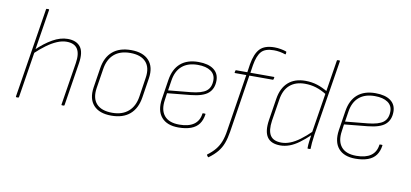

<svg xmlns="http://www.w3.org/2000/svg" viewBox="-78 -962 3039 1420"><g transform="rotate(10 1441.5 -252.0)"><path d="M66 0Q61 0 62 -6L169 -678Q170 -683 174 -683H187Q193 -683 192 -678L85 -6Q84 0 79 0ZM408 0Q403 0 404 -5L455 -325Q478 -469 361 -469Q327 -469 289.5 -453Q252 -437 213 -408.5Q174 -380 133 -341L137 -369Q195 -425 253 -458Q311 -491 366 -491Q431 -491 461.5 -452Q492 -413 478 -327L427 -5Q426 0 421 0Z M780 12Q690 12 646.5 -36Q603 -84 616 -171L639 -318Q652 -403 703.5 -447Q755 -491 842 -491Q932 -491 976 -443Q1020 -395 1007 -309L984 -162Q971 -77 919.5 -32.5Q868 12 780 12ZM784 -10Q859 -10 904.5 -50Q950 -90 961 -163L983 -308Q995 -386 957 -427.5Q919 -469 839 -469Q763 -469 718 -429.5Q673 -390 662 -316L639 -171Q627 -93 664.5 -51.5Q702 -10 784 -10Z M1284 12Q1198 12 1156.5 -36.5Q1115 -85 1128 -174L1151 -322Q1164 -405 1214 -448Q1264 -491 1348 -491Q1422 -491 1462 -461.5Q1502 -432 1502 -378Q1502 -317 1463.5 -283Q1425 -249 1332 -240L1158 -223L1151 -172Q1139 -95 1174 -52.5Q1209 -10 1287 -10Q1357 -10 1396 -37.5Q1435 -65 1442 -119Q1442 -123 1446 -123H1461Q1465 -123 1465 -119Q1459 -75 1438 -46Q1417 -17 1378 -2.5Q1339 12 1284 12ZM1162 -245 1329 -261Q1411 -269 1445 -295.5Q1479 -322 1479 -377Q1479 -421 1444 -445Q1409 -469 1347 -469Q1273 -469 1229 -431.5Q1185 -394 1174 -322Z M1739 -479H1915Q1920 -479 1919 -474L1916 -461Q1915 -457 1911 -457H1735L1667 -23Q1659 27 1645 64.5Q1631 102 1606.5 131.5Q1582 161 1544 189Q1541 192 1538 189L1529 177Q1527 173 1530 171Q1565 145 1587.5 117.5Q1610 90 1623.5 55.5Q1637 21 1644 -26L1712 -457H1628Q1623 -457 1624 -462L1627 -475Q1628 -479 1632 -479H1716L1725 -540Q1739 -622 1774 -658.5Q1809 -695 1883 -695Q1906 -695 1930.5 -690.5Q1955 -686 1971 -680Q1975 -679 1974 -674L1973 -662Q1972 -657 1968 -658Q1949 -665 1926.5 -669Q1904 -673 1882 -673Q1816 -673 1788 -641Q1760 -609 1748 -538Z M2049 12Q1979 12 1950.5 -30Q1922 -72 1935 -158L1961 -323Q1974 -405 2022.5 -448Q2071 -491 2151 -491Q2198 -491 2239.5 -478Q2281 -465 2325 -438L2321 -416Q2274 -445 2234.5 -457Q2195 -469 2151 -469Q2081 -469 2038 -431.5Q1995 -394 1984 -321L1958 -158Q1947 -83 1970 -46.5Q1993 -10 2054 -10Q2086 -10 2119.5 -23Q2153 -36 2190.5 -63.5Q2228 -91 2272 -134L2268 -107Q2226 -67 2189 -40Q2152 -13 2117.5 -0.5Q2083 12 2049 12ZM2255 0Q2252 0 2252 -4Q2252 -28 2255.5 -55Q2259 -82 2263 -108L2264 -120L2353 -678Q2354 -683 2359 -683H2372Q2377 -683 2376 -678L2285 -110Q2280 -73 2277.5 -48Q2275 -23 2275 -4Q2275 0 2271 0Z M2613 12Q2527 12 2485.5 -36.5Q2444 -85 2457 -174L2480 -322Q2493 -405 2543 -448Q2593 -491 2677 -491Q2751 -491 2791 -461.5Q2831 -432 2831 -378Q2831 -317 2792.5 -283Q2754 -249 2661 -240L2487 -223L2480 -172Q2468 -95 2503 -52.5Q2538 -10 2616 -10Q2686 -10 2725 -37.5Q2764 -65 2771 -119Q2771 -123 2775 -123H2790Q2794 -123 2794 -119Q2788 -75 2767 -46Q2746 -17 2707 -2.5Q2668 12 2613 12ZM2491 -245 2658 -261Q2740 -269 2774 -295.5Q2808 -322 2808 -377Q2808 -421 2773 -445Q2738 -469 2676 -469Q2602 -469 2558 -431.5Q2514 -394 2503 -322Z"/></g></svg>

Font: Sofia Sans Thin
Style: Italic
Weight: 250
Italic angle: -9°
Version: Version 4.100-B